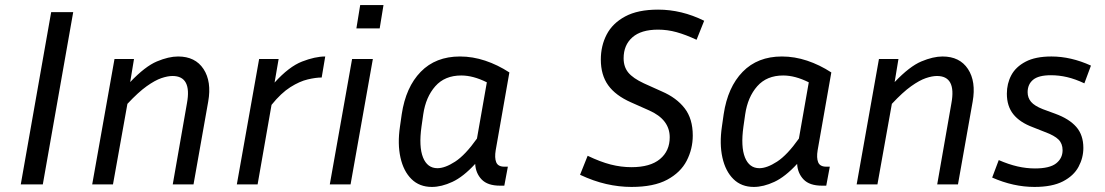

<svg xmlns="http://www.w3.org/2000/svg" viewBox="-20 -728 4362 758"><path d="M149 0H62L182 -680H269Z M661 -428Q642 -428 617 -419.5Q592 -411 559 -387.5Q526 -364 483 -318L426 0H344L432 -495H509L494 -404Q553 -466 599.5 -485.5Q646 -505 683 -505Q751 -505 783.5 -455.5Q816 -406 802 -327L744 0H662L718 -320Q738 -428 661 -428Z M1250 -422Q1227 -422 1195 -414.5Q1163 -407 1126.5 -384Q1090 -361 1052 -314L997 0H915L1003 -495H1080L1064 -402Q1121 -465 1172.5 -485Q1224 -505 1264 -505Z M1479 -616H1387L1402 -708H1494ZM1364 0H1282L1370 -495H1452Z M1954 5Q1905 5 1881.5 -19.5Q1858 -44 1856 -81Q1809 -30 1766 -10Q1723 10 1685 10Q1636 10 1604.5 -21Q1573 -52 1561 -106Q1549 -160 1559 -228L1566 -277Q1582 -384 1641 -444.5Q1700 -505 1796 -505Q1846 -505 1895.5 -488.5Q1945 -472 1991 -442L1937 -135Q1932 -105 1939 -87.5Q1946 -70 1971 -70H1985L1971 5ZM1644 -228Q1633 -149 1650 -106.5Q1667 -64 1707 -64Q1737 -64 1777 -90Q1817 -116 1863 -181L1902 -403Q1848 -430 1801 -430Q1736 -430 1698.5 -387.5Q1661 -345 1651 -277Z M2473 -68Q2547 -68 2585.5 -100Q2624 -132 2624 -186Q2624 -256 2543 -292L2471 -324Q2410 -351 2381 -391.5Q2352 -432 2352 -493Q2352 -547 2375 -591.5Q2398 -636 2448 -663Q2498 -690 2578 -690Q2671 -690 2760 -646L2730 -571Q2687 -591 2651 -601Q2615 -611 2578 -611Q2511 -611 2476.5 -580.5Q2442 -550 2442 -498Q2442 -464 2460.5 -441.5Q2479 -419 2522 -399L2593 -367Q2651 -342 2683 -300.5Q2715 -259 2715 -193Q2715 -140 2691 -93.5Q2667 -47 2614 -18.5Q2561 10 2473 10Q2424 10 2373.5 -1.5Q2323 -13 2270 -38L2300 -113Q2350 -89 2391 -78.5Q2432 -68 2473 -68Z M3225 5Q3176 5 3152.5 -19.5Q3129 -44 3127 -81Q3080 -30 3037 -10Q2994 10 2956 10Q2907 10 2875.5 -21Q2844 -52 2832 -106Q2820 -160 2830 -228L2837 -277Q2853 -384 2912 -444.5Q2971 -505 3067 -505Q3117 -505 3166.5 -488.5Q3216 -472 3262 -442L3208 -135Q3203 -105 3210 -87.5Q3217 -70 3242 -70H3256L3242 5ZM2915 -228Q2904 -149 2921 -106.5Q2938 -64 2978 -64Q3008 -64 3048 -90Q3088 -116 3134 -181L3173 -403Q3119 -430 3072 -430Q3007 -430 2969.5 -387.5Q2932 -345 2922 -277Z M3679 -428Q3660 -428 3635 -419.5Q3610 -411 3577 -387.5Q3544 -364 3501 -318L3444 0H3362L3450 -495H3527L3512 -404Q3571 -466 3617.5 -485.5Q3664 -505 3701 -505Q3769 -505 3801.5 -455.5Q3834 -406 3820 -327L3762 0H3680L3736 -320Q3756 -428 3679 -428Z M4066 -63Q4124 -63 4149.5 -83Q4175 -103 4175 -135Q4175 -161 4159 -177Q4143 -193 4105 -207L4057 -226Q4006 -245 3980.5 -277Q3955 -309 3955 -358Q3955 -398 3972.5 -431Q3990 -464 4029 -484.5Q4068 -505 4131 -505Q4208 -505 4287 -469L4261 -399Q4225 -416 4193 -423.5Q4161 -431 4129 -431Q4080 -431 4058.5 -413Q4037 -395 4037 -364Q4037 -342 4050.5 -326Q4064 -310 4097 -297L4146 -279Q4201 -259 4229 -227Q4257 -195 4257 -144Q4257 -105 4238 -69.5Q4219 -34 4176.5 -12Q4134 10 4064 10Q3981 10 3897 -27L3923 -96Q3962 -79 3997 -71Q4032 -63 4066 -63Z"/></svg>

Font: Inria Sans
Style: Italic
Weight: 400
Italic angle: -10°
Designer: Black Foundry Team
Foundry: Black Foundry
Version: Version 1.2; ttfautohint (v1.8.3)